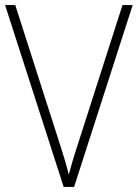

<svg xmlns="http://www.w3.org/2000/svg" viewBox="-20 -734 541 754"><path d="M501 -714 271 0H230L0 -714H40L217 -162Q227 -131 235.5 -102.5Q244 -74 250 -48Q257 -74 265 -101.5Q273 -129 284 -162L461 -714Z"/></svg>

Font: Noto Sans Gurmukhi SemiCondensed ExtraLight
Style: Regular
Weight: 200
Width: 4
Designer: Jelle Bosma - Monotype Design Team
Foundry: Monotype Imaging Inc.
Version: Version 2.004; ttfautohint (v1.8.4.7-5d5b)